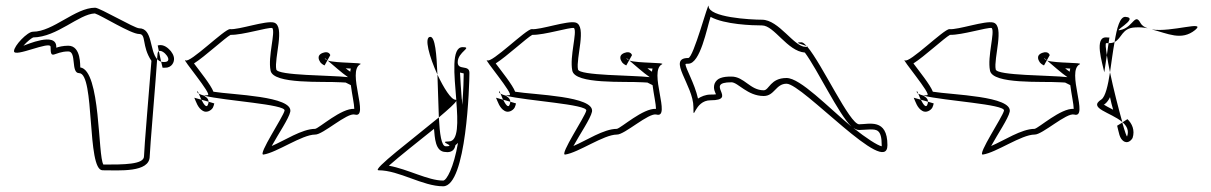

<svg xmlns="http://www.w3.org/2000/svg" viewBox="-20 -685 4240 672"><path d="M62 -525C75 -540 91 -552 96 -554C180 -555 256 -636 312 -638C335 -631 438 -566 467 -566C493 -566 475 -524 510 -472C504 -396 484 -160 484 -138C484 -109 413 -109 342 -109C322 -137 333 -439 261 -449C260 -452 265 -525 219 -525C201 -525 185 -521 177 -518V-521C177 -575 72 -528 62 -525ZM532 -526 536 -506C551 -514 590 -468 555 -468C551 -468 547 -468 544 -469L549 -448H555C559 -448 563 -448 567 -449C586 -454 592 -474 588 -487C586 -495 582 -500 578 -506C570 -515 554 -532 532 -526ZM29 -506C29 -482 157 -544 157 -521C157 -471 169 -505 219 -505C249 -505 227 -429 257 -429C313 -429 283 -89 339 -89C397 -89 504 -80 504 -138C504 -158 526 -413 530 -478C503 -507 515 -586 467 -586C451 -586 329 -658 313 -658C243 -658 166 -574 95 -574C76 -574 29 -525 29 -506ZM530 -478C534 -474 538 -471 544 -469L536 -506C533 -504 531 -500 531 -492C531 -490 530 -485 530 -478Z M1190 -446C1196 -446 1203 -445 1208 -445C1207 -442 1206 -438 1206 -434C1201 -437 1195 -442 1190 -446ZM659 -463C697 -487 768 -553 787 -563C829 -562 917 -590 933 -587C945 -573 917 -487 927 -438C936 -389 1111 -401 1172 -397C1179 -397 1185 -396 1190 -396L1208 -387C1212 -355 1220 -320 1220 -304C1175 -307 1098 -237 1083 -234C1037 -234 976 -193 931 -174C954 -216 991 -270 996 -294C1006 -349 793 -353 727 -364C718 -388 679 -436 659 -463ZM660 -343C666 -330 672 -307 690 -297C703 -289 719 -298 725 -308C727 -313 729 -317 730 -323L710 -329C710 -326 709 -321 707 -317C702 -307 693 -320 685 -336ZM676 -357C679 -351 681 -343 685 -336L710 -329C710 -343 695 -348 695 -350C687 -352 680 -355 676 -357ZM671 -362C671 -360 673 -359 676 -357C672 -366 670 -371 671 -362ZM1099 -471C1103 -462 1112 -458 1116 -456L1126 -474C1121 -476 1118 -478 1117 -480C1116 -483 1119 -480 1126 -474L1136 -492C1136 -492 1132 -508 1110 -500C1085 -491 1099 -471 1099 -471ZM1126 -474 1127 -473ZM629 -474C613 -484 725 -352 707 -352C698 -351 695 -351 695 -350C768 -332 980 -320 976 -298C972 -277 881 -142 902 -144C949 -151 1037 -214 1083 -214C1110 -213 1195 -292 1222 -284C1274 -270 1193 -436 1241 -460C1255 -467 1159 -463 1127 -473C1144 -459 1177 -429 1198 -415C1138 -422 951 -420 947 -442C939 -480 979 -594 939 -606C911 -614 815 -580 785 -583C766 -584 644 -462 629 -474Z M1590 -431C1597 -429 1601 -429 1603 -428C1603 -413 1602 -370 1598 -318C1598 -322 1597 -327 1597 -331C1597 -333 1597 -337 1596 -340C1594 -371 1591 -404 1590 -431ZM1341 -105C1378 -138 1443 -189 1499 -234C1502 -206 1502 -153 1540 -153C1541 -153 1569 -147 1574 -177C1577 -179 1580 -182 1583 -185C1568 -98 1543 -53 1531 -53C1478 -53 1408 -93 1341 -105ZM1305 -89C1377 -89 1459 -33 1531 -33C1613 -33 1623 -392 1623 -430C1623 -460 1582 -437 1582 -467C1582 -504 1636 -520 1599 -520C1559 -520 1570 -424 1577 -335C1578 -334 1577 -333 1577 -332C1583 -258 1585 -190 1551 -190C1509 -190 1581 -173 1540 -173C1525 -173 1519 -216 1516 -274C1428 -201 1279 -89 1305 -89ZM1511 -424C1513 -375 1514 -320 1516 -274C1549 -302 1574 -324 1577 -332V-335C1577 -335 1575 -336 1574 -336C1559 -336 1533 -377 1511 -424ZM1486 -556C1463 -556 1483 -485 1511 -424C1508 -496 1503 -556 1486 -556Z M2246 -446C2252 -446 2259 -445 2264 -445C2263 -442 2262 -438 2262 -434C2257 -437 2251 -442 2246 -446ZM1715 -463C1753 -487 1824 -553 1843 -563C1885 -562 1973 -590 1989 -587C2001 -573 1973 -487 1983 -438C1992 -389 2167 -401 2228 -397C2235 -397 2241 -396 2246 -396L2264 -387C2268 -355 2276 -320 2276 -304C2231 -307 2154 -237 2139 -234C2093 -234 2032 -193 1987 -174C2010 -216 2047 -270 2052 -294C2062 -349 1849 -353 1783 -364C1774 -388 1735 -436 1715 -463ZM1716 -343C1722 -330 1728 -307 1746 -297C1759 -289 1775 -298 1781 -308C1783 -313 1785 -317 1786 -323L1766 -329C1766 -326 1765 -321 1763 -317C1758 -307 1749 -320 1741 -336ZM1732 -357C1735 -351 1737 -343 1741 -336L1766 -329C1766 -343 1751 -348 1751 -350C1743 -352 1736 -355 1732 -357ZM1727 -362C1727 -360 1729 -359 1732 -357C1728 -366 1726 -371 1727 -362ZM2155 -471C2159 -462 2168 -458 2172 -456L2182 -474C2177 -476 2174 -478 2173 -480C2172 -483 2175 -480 2182 -474L2192 -492C2192 -492 2188 -508 2166 -500C2141 -491 2155 -471 2155 -471ZM2182 -474 2183 -473ZM1685 -474C1669 -484 1781 -352 1763 -352C1754 -351 1751 -351 1751 -350C1824 -332 2036 -320 2032 -298C2028 -277 1937 -142 1958 -144C2005 -151 2093 -214 2139 -214C2166 -213 2251 -292 2278 -284C2330 -270 2249 -436 2297 -460C2311 -467 2215 -463 2183 -473C2200 -459 2233 -429 2254 -415C2194 -422 2007 -420 2003 -442C1995 -480 2035 -594 1995 -606C1967 -614 1871 -580 1841 -583C1822 -584 1700 -462 1685 -474Z M2967 -237C2972 -234 2979 -230 2987 -230C3000 -230 3014 -232 3025 -232C3048 -232 3066 -232 3066 -177V-173C3051 -176 3011 -202 2967 -237ZM2379 -461C2381 -462 2384 -462 2389 -462C2431 -462 2454 -586 2467 -626C2516 -599 2614 -596 2647 -596C2690 -596 2735 -506 2797 -501C2841 -442 2915 -285 2960 -242C2877 -311 2781 -412 2733 -412C2676 -412 2672 -369 2653 -369C2605 -369 2585 -417 2540 -417C2524 -417 2513 -416 2502 -412C2493 -409 2485 -402 2481 -392C2475 -374 2484 -360 2486 -355C2480 -354 2476 -354 2467 -354C2449 -354 2434 -347 2423 -340C2411 -394 2379 -446 2379 -461ZM2389 -482C2313 -482 2407 -386 2407 -310C2407 -252 2409 -334 2467 -334C2565 -334 2442 -397 2540 -397C2563 -397 2596 -349 2653 -349C2691 -349 2695 -392 2733 -392C2789 -392 3086 -62 3086 -177C3086 -272 3021 -250 2987 -250C2954 -250 2857 -461 2806 -521H2799C2759 -521 2706 -616 2647 -616C2607 -616 2460 -624 2460 -664C2460 -683 2407 -482 2389 -482ZM2803 -524 2806 -521C2808 -522 2806 -523 2803 -524ZM2785 -537C2754 -537 2791 -529 2803 -524C2796 -532 2790 -537 2785 -537Z M3708 -446C3714 -446 3721 -445 3726 -445C3725 -442 3724 -438 3724 -434C3719 -437 3713 -442 3708 -446ZM3177 -463C3215 -487 3286 -553 3305 -563C3347 -562 3435 -590 3451 -587C3463 -573 3435 -487 3445 -438C3454 -389 3629 -401 3690 -397C3697 -397 3703 -396 3708 -396L3726 -387C3730 -355 3738 -320 3738 -304C3693 -307 3616 -237 3601 -234C3555 -234 3494 -193 3449 -174C3472 -216 3509 -270 3514 -294C3524 -349 3311 -353 3245 -364C3236 -388 3197 -436 3177 -463ZM3178 -343C3184 -330 3190 -307 3208 -297C3221 -289 3237 -298 3243 -308C3245 -313 3247 -317 3248 -323L3228 -329C3228 -326 3227 -321 3225 -317C3220 -307 3211 -320 3203 -336ZM3194 -357C3197 -351 3199 -343 3203 -336L3228 -329C3228 -343 3213 -348 3213 -350C3205 -352 3198 -355 3194 -357ZM3189 -362C3189 -360 3191 -359 3194 -357C3190 -366 3188 -371 3189 -362ZM3617 -471C3621 -462 3630 -458 3634 -456L3644 -474C3639 -476 3636 -478 3635 -480C3634 -483 3637 -480 3644 -474L3654 -492C3654 -492 3650 -508 3628 -500C3603 -491 3617 -471 3617 -471ZM3644 -474 3645 -473ZM3147 -474C3131 -484 3243 -352 3225 -352C3216 -351 3213 -351 3213 -350C3286 -332 3498 -320 3494 -298C3490 -277 3399 -142 3420 -144C3467 -151 3555 -214 3601 -214C3628 -213 3713 -292 3740 -284C3792 -270 3711 -436 3759 -460C3773 -467 3677 -463 3645 -473C3662 -459 3695 -429 3716 -415C3656 -422 3469 -420 3465 -442C3457 -480 3497 -594 3457 -606C3429 -614 3333 -580 3303 -583C3284 -584 3162 -462 3147 -474Z M3843 -319C3845 -320 3845 -319 3846 -320C3855 -327 3861 -336 3865 -345C3868 -330 3872 -315 3876 -301C3862 -308 3849 -315 3843 -319ZM3890 -245C3896 -224 3897 -198 3916 -189C3932 -182 3943 -200 3944 -202C3953 -229 3942 -253 3926 -268L3909 -257C3924 -244 3932 -228 3925 -208C3924 -204 3917 -224 3908 -256ZM3845 -432 3854 -492C3850 -518 3848 -534 3852 -534H3860L3863 -554C3861 -553 3858 -554 3854 -554C3807 -559 3839 -462 3845 -432ZM3854 -492C3857 -475 3860 -454 3865 -432C3870 -466 3875 -505 3881 -538C3875 -535 3869 -534 3860 -534ZM3997 -586C4001 -585 4006 -583 4011 -582C4006 -583 4002 -585 3997 -586ZM4011 -582C4067 -568 4115 -541 4163 -580C4204 -615 4080 -571 4011 -582ZM3881 -538C3907 -551 3906 -587 3953 -589C3968 -590 3983 -589 3997 -586C3986 -590 3977 -595 3972 -604C3953 -640 3947 -595 3909 -582C3857 -566 3973 -622 3919 -626C3900 -627 3889 -588 3881 -538ZM3908 -256V-258L3909 -257ZM3835 -337C3786 -306 3868 -292 3908 -258C3895 -304 3877 -374 3865 -432C3858 -386 3849 -347 3835 -337Z"/></svg>

Font: CiSf CamouflageKit II
Style: Outline
Weight: 400
Version: Version 1